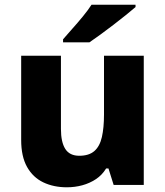

<svg xmlns="http://www.w3.org/2000/svg" viewBox="-20 -786 703 816"><path d="M591 -549V0H463L441 -70H431Q414 -42 387.5 -24.5Q361 -7 329.5 1.5Q298 10 264 10Q208 10 164 -11Q120 -32 95 -76.5Q70 -121 70 -191V-549H239V-238Q239 -182 257.5 -153Q276 -124 317 -124Q358 -124 381 -144Q404 -164 413 -203.5Q422 -243 422 -299V-549ZM556 -756Q540 -742 515 -722Q490 -702 461.5 -680Q433 -658 406 -638.5Q379 -619 360 -606H248V-619Q264 -638 287 -663.5Q310 -689 332.5 -716.5Q355 -744 369 -766H556Z"/></svg>

Font: Noto Sans Hebrew ExtraBold
Style: Regular
Weight: 800
Designer: Monotype Design Team
Foundry: Monotype Imaging Inc.
Version: Version 2.003